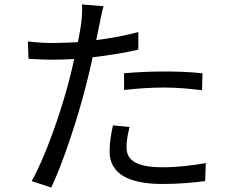

<svg xmlns="http://www.w3.org/2000/svg" viewBox="-20 -812 1040 862"><path d="M537 -408C598 -415 658 -419 720 -419C778 -419 837 -413 887 -407L889 -483C836 -489 775 -491 718 -491C654 -491 589 -488 537 -483ZM601 -668C541 -652 476 -640 412 -632L427 -705C431 -725 438 -762 445 -784L348 -792C350 -771 348 -738 345 -710C342 -690 337 -659 330 -623C292 -621 257 -619 224 -619C188 -619 152 -620 105 -626L108 -548C143 -546 179 -544 223 -544C251 -544 281 -545 313 -547C305 -511 297 -475 288 -442C251 -302 181 -101 122 1L210 30C262 -78 329 -282 365 -424C376 -466 387 -512 396 -555C465 -563 536 -574 601 -589ZM487 -249C478 -207 472 -170 472 -132C472 -34 554 14 710 14C782 14 848 8 901 1L904 -80C844 -69 775 -61 711 -61C570 -61 548 -106 548 -153C548 -178 553 -209 562 -242Z"/></svg>

Font: Noto Sans Mono CJK JP Regular
Style: Regular
Weight: 400
Designer: Ryoko NISHIZUKA (kana & ideographs); Paul D. Hunt (Latin, Greek & Cyrillic); Wenlong ZHANG (bopomofo); Sandoll Communica
Foundry: Adobe Systems Incorporated
Version: Version 1.004;PS 1.004;hotconv 1.0.82;makeotf.lib2.5.63406